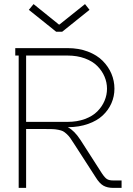

<svg xmlns="http://www.w3.org/2000/svg" viewBox="-20 -913 647 933"><path d="M269 -793.9 393.1 -893.1 415 -865.2 282.2 -758.8H252.9L120.1 -865.2L143.1 -893.1L266.1 -793.9ZM311 -293.9Q341.3 -278.3 371.1 -232.9L475.1 -70.8Q489.3 -49.3 500 -42.7Q510.7 -36.1 529.8 -36.1H570.8V0H529.8Q502 0 482.7 -10.7Q463.4 -21.5 444.8 -51.8L340.8 -212.9Q328.6 -231.9 321.3 -242.4Q314 -252.9 303.7 -262.2Q293.5 -271.5 285.9 -275.4Q278.3 -279.3 263.7 -282.2Q249 -285.2 235.1 -285.6Q221.2 -286.1 195.8 -286.1H106.9V0H70.8V-643.1H54.2V-679.2H308.1Q362.8 -679.2 407 -662.4Q451.2 -645.5 479 -617.4Q506.8 -589.4 521.5 -554.7Q536.1 -520 536.1 -481.9Q536.1 -444.8 521.5 -411.4Q506.8 -377.9 479.2 -352.1Q451.7 -326.2 408.2 -310.8Q364.7 -295.4 311 -294.9H310.1V-293.9ZM308.1 -320.8Q355 -320.8 392.6 -334.7Q430.2 -348.6 453.1 -371.8Q476.1 -395 488 -423.3Q500 -451.7 500 -481.9Q500 -512.2 488 -540.5Q476.1 -568.8 453.1 -592Q430.2 -615.2 392.6 -629.2Q355 -643.1 308.1 -643.1H106.9V-320.8Z"/></svg>

Font: RawengulkPcs
Style: Regular
Weight: 400
Version: Version 0.92